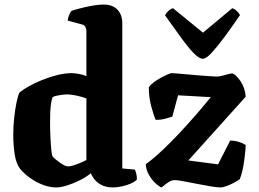

<svg xmlns="http://www.w3.org/2000/svg" viewBox="-20 -820 1134 840"><path d="M227 0Q202 0 177.5 -8Q153 -16 131.5 -28.5Q110 -41 94 -55Q78 -69 69 -80Q50 -105 44 -146Q38 -187 38 -231Q38 -268 42 -304.5Q46 -341 52 -370.5Q58 -400 65 -415Q79 -427 104.5 -441.5Q130 -456 163 -469.5Q196 -483 230 -491.5Q264 -500 293 -500Q305 -500 323.5 -497Q342 -494 358 -487V-685Q358 -693 353.5 -702Q349 -711 339 -713L276 -730Q278 -745 283 -756Q288 -767 292 -772Q302 -776 326.5 -782.5Q351 -789 380 -794.5Q409 -800 434 -800Q473 -800 494 -777.5Q515 -755 515 -719V-83L570 -78Q573 -72 576 -60.5Q579 -49 579 -35Q571 -25 552.5 -17Q534 -9 513 -4.5Q492 0 475 0Q443 0 422.5 -11.5Q402 -23 391.5 -37.5Q381 -52 377 -62Q360 -47 331.5 -32.5Q303 -18 274.5 -9Q246 0 227 0ZM278 -92Q287 -92 300 -96Q313 -100 329 -106.5Q345 -113 358 -120V-389Q349 -393 332.5 -397.5Q316 -402 300 -404.5Q284 -407 272 -407Q264 -407 252.5 -405.5Q241 -404 229 -401.5Q217 -399 210 -395Q206 -384 203.5 -368Q201 -352 200 -331Q199 -310 199 -285Q199 -255 200.5 -221.5Q202 -188 204.5 -164Q207 -140 210 -136Q214 -130 223 -123Q232 -116 241.5 -109Q251 -102 260.5 -97Q270 -92 278 -92ZM687 0Q682 0 665 -14Q648 -28 633.5 -51.5Q619 -75 618 -102Q648 -123 685.5 -158Q723 -193 762.5 -235Q802 -277 838 -318.5Q874 -360 902 -395L759 -403L734 -310Q723 -306 702.5 -300.5Q682 -295 661 -296Q651 -319 641 -357.5Q631 -396 631 -438Q637 -448 651.5 -459Q666 -470 682.5 -479Q699 -488 712.5 -494Q726 -500 731 -500Q736 -500 755 -498.5Q774 -497 800 -494.5Q826 -492 852.5 -490Q879 -488 900 -486.5Q921 -485 930 -485Q939 -485 953.5 -489Q968 -493 982 -496.5Q996 -500 999 -498Q1015 -491 1033.5 -463Q1052 -435 1055 -397L804 -118L934 -101L987 -205Q1007 -205 1026 -199Q1045 -193 1055 -185Q1055 -179 1053.5 -161.5Q1052 -144 1049 -121Q1046 -98 1041 -75.5Q1036 -53 1029 -36Q1019 -29 1003.5 -20.5Q988 -12 971.5 -6Q955 0 944 0Q929 0 900 -5Q871 -10 840 -16Q809 -22 782.5 -27Q756 -32 746 -32Q732 -32 721 -25.5Q710 -19 687 0ZM867 -563Q851 -563 826.5 -588.5Q802 -614 770.5 -657.5Q739 -701 702 -753Q707 -763 716.5 -772Q726 -781 737 -784L868 -677L996 -784Q1007 -781 1016.5 -771.5Q1026 -762 1030 -754Q994 -701 962 -658Q930 -615 906 -589Q882 -563 867 -563Z"/></svg>

Font: Texturina 12pt ExtraBold
Style: Regular
Weight: 800
Designer: Guillermo Torres Carreño
Foundry: Omnibus-Type
Version: Version 1.002